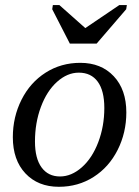

<svg xmlns="http://www.w3.org/2000/svg" viewBox="-20 -715 540 745"><path d="M115.7 -166Q115.7 -100.1 141.4 -65.2Q167 -30.3 212.9 -30.3Q257.3 -30.3 297.6 -65.9Q337.9 -101.6 361.3 -163.3Q384.8 -225.1 384.8 -295.9Q384.8 -363.3 359.1 -398.2Q333.5 -433.1 285.6 -433.1Q241.2 -433.1 201.4 -397.5Q161.6 -361.8 138.7 -300Q115.7 -238.3 115.7 -166ZM208.5 9.8Q127.4 9.8 78.6 -42.2Q29.8 -94.2 29.8 -182.6Q29.8 -261.2 63.5 -328.1Q97.2 -395 157 -433.1Q216.8 -471.2 291.5 -471.2Q372.6 -471.2 421.4 -419.2Q470.2 -367.2 470.2 -278.8Q470.2 -200.2 436.5 -133.3Q402.8 -66.4 343 -28.3Q283.2 9.8 208.5 9.8ZM210.4 -695.3 311 -606 442.9 -695.3H472.2L469.7 -679.2L355 -545.9H251L182.6 -679.2L185.1 -695.3Z"/></svg>

Font: Liberation Serif
Style: Italic
Weight: 400
Italic angle: -16.333°
Designer: Steve Matteson
Foundry: Ascender Corporation
Version: Version 2.1.5